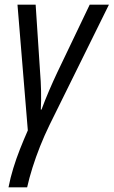

<svg xmlns="http://www.w3.org/2000/svg" viewBox="-20 -555 482 815"><path d="M16.1 240.2Q23.9 199.7 36.4 159.2Q48.8 118.7 64.7 78.4Q80.6 38.1 98.1 -1.5L54.2 -535.2H131.3L150.4 -245.1Q151.9 -229 152.8 -209.7Q153.8 -190.4 154.3 -169.7Q154.8 -148.9 154.5 -128.7Q154.3 -108.4 153.3 -89.8H156.2Q171.4 -130.9 188.7 -171.1Q206.1 -211.4 222.7 -246.6L360.8 -535.2H442.4L190.4 -24.9Q168.5 20 150.1 66.2Q131.8 112.3 117.9 156.5Q104 200.7 95.2 240.2Z"/></svg>

Font: Open Sans SemiCondensed
Style: Italic
Weight: 400
Width: 4
Italic angle: -12°
Designer: Monotype Design Team
Foundry: Monotype Imaging Inc.
Version: Version 3.000